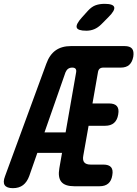

<svg xmlns="http://www.w3.org/2000/svg" viewBox="-78 -970 716 1000"><path d="M231.1 -94 318.4 -592.7Q320.7 -605.3 315.7 -611.6Q310.8 -617.9 298.2 -617.9Q285.6 -617.9 276.9 -611.7Q268.3 -605.6 263 -593L74.3 -53.2Q62.8 -21.8 42.1 -5.9Q21.3 10 -10.8 10Q-42.9 10 -53.4 -5.6Q-63.9 -21.1 -51.7 -52.5L163.2 -638Q180 -685 211.7 -707.5Q243.4 -730 291.4 -730H570.6Q599 -730 609.8 -716.5Q620.6 -703 616.2 -674.6Q610.8 -646.2 594.9 -632Q579.1 -617.9 550.7 -617.9H460.2Q448.1 -617.9 441.2 -612.2Q434.3 -606.5 432.3 -594.4L403.7 -431.2H489.9Q519 -431.2 531 -417Q543 -402.8 537.6 -373.7Q532.9 -344.6 515.8 -329.7Q498.7 -314.9 469.6 -314.9H383.4L355.9 -159.8Q351.2 -135.6 361 -124.2Q370.7 -112.8 394.2 -112.8H460.5Q488.9 -112.8 500.6 -99Q512.2 -85.1 506.8 -56.7Q502.4 -28.3 485.9 -14.2Q469.3 0 440.9 0H308.3Q260.3 0 241.5 -23Q222.7 -46 231.1 -94ZM326.2 -280.5 307.3 -173.7H39.8L82.6 -280.5ZM371.6 -810Q326.6 -810 321.5 -826.9Q316.5 -843.8 349.3 -880L380.2 -914.2Q399.9 -935.6 420.5 -942.8Q441.2 -950 466.6 -950Q511.9 -950 516.8 -932.6Q521.6 -915.2 486.8 -880.8L450.1 -843.8Q432.5 -826.2 413.2 -818.1Q393.9 -810 371.6 -810Z"/></svg>

Font: Maple Mono
Style: Italic
Weight: 400
Italic angle: -10°
Monospace: yes
Designer: subframe7536
Version: Version 7.300